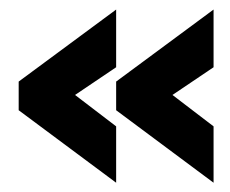

<svg xmlns="http://www.w3.org/2000/svg" viewBox="-20 -486 486 406"><path d="M19.5 -252.9V-313.5L225.6 -465.8V-343.8L138.7 -285.2L225.6 -218.8V-99.6ZM225.6 -252.9V-313.5L431.6 -465.8V-343.8L344.7 -285.2L431.6 -218.8V-99.6Z"/></svg>

Font: Post No Bills Colombo ExtraBold
Style: Regular
Weight: 800
Designer: Kosala Senevirathne, Siva Puranthara, Lasantha Premarathna, Tharique Azeez
Foundry: Mooniak
Version: Version 1.220 ; ttfautohint (v1.6)